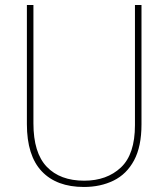

<svg xmlns="http://www.w3.org/2000/svg" viewBox="-20 -827 669 764"><path d="M543 -332Q543 -244 513.5 -189Q484 -134 432 -108.5Q380 -83 314 -83Q205 -83 146 -145.5Q87 -208 87 -333V-807H113V-336Q113 -219 166 -163.5Q219 -108 315 -108Q405 -108 461 -160.5Q517 -213 517 -329V-807H543Z"/></svg>

Font: Noto Sans Kannada UI SemiCondensed Thin
Style: Regular
Weight: 100
Width: 4
Designer: Jelle Bosma - Monotype Design Team
Foundry: Monotype Imaging Inc.
Version: Version 2.005; ttfautohint (v1.8.4.7-5d5b)